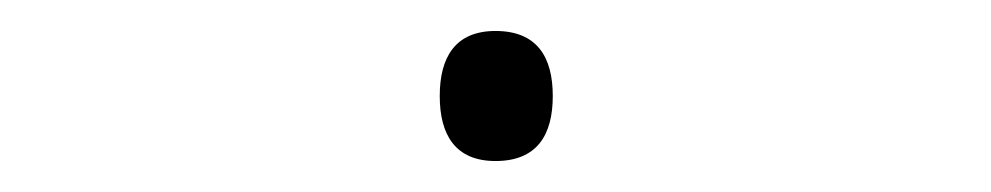

<svg xmlns="http://www.w3.org/2000/svg" viewBox="-20 -92 640 124"><path d="M300 12C327 12 337 -5 337 -30C337 -55 327 -72 300 -72C274 -72 264 -55 264 -30C264 -5 274 12 300 12Z"/></svg>

Font: Noto Sans Mono ExtraLight
Style: Regular
Weight: 200
Designer: Monotype Design Team
Foundry: Monotype Imaging Inc.
Version: Version 2.014